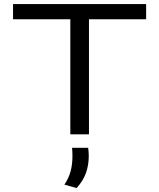

<svg xmlns="http://www.w3.org/2000/svg" viewBox="-20 -659 782 942"><path d="M325 0V-611H416.5V0ZM44 -564.5V-639H697V-564.5ZM412.5 66Q413.5 74 414.5 84Q415.5 94 415.5 104.5Q415.5 150.5 402 189Q388.5 227.5 356 263.5L296 247Q317.5 214.5 326.5 181Q335.5 147.5 335.5 105.5Q335.5 95 335 85.2Q334.5 75.5 333.5 66Z"/></svg>

Font: Anek Latin Expanded
Style: Regular
Weight: 400
Width: 7
Designer: Yesha Goshar
Foundry: Ek Type
Version: Version 1.003